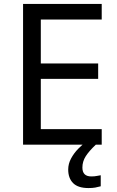

<svg xmlns="http://www.w3.org/2000/svg" viewBox="-20 -734 596 974"><path d="M496 0H97V-714H496V-635H187V-412H478V-334H187V-79H496ZM398 116Q398 161 443 161Q460 161 471.5 158.5Q483 156 491 155V211Q477 215 463 217.5Q449 220 429 220Q376 220 351 195Q326 170 326 126Q326 97 340.5 70Q355 43 376.5 21Q398 -1 418 -15L466 0Q432 32 415 58.5Q398 85 398 116Z"/></svg>

Font: Noto Sans Old Turkic
Style: Regular
Weight: 400
Designer: Monotype Design Team
Foundry: Monotype Imaging Inc.
Version: Version 2.003; ttfautohint (v1.8.4.7-5d5b)